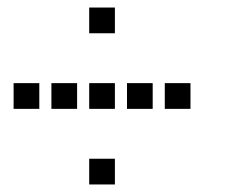

<svg xmlns="http://www.w3.org/2000/svg" viewBox="-20 -604 640 508"><path d="M217 -584Q216 -584 216 -584Q216 -584 216 -583V-517Q216 -516 216 -516Q216 -516 217 -516H283Q284 -516 284 -516Q284 -516 284 -517V-583Q284 -584 284 -584Q284 -584 283 -584ZM17 -384Q16 -384 16 -384Q16 -384 16 -383V-317Q16 -316 16 -316Q16 -316 17 -316H83Q84 -316 84 -316Q84 -316 84 -317V-383Q84 -384 84 -384Q84 -384 83 -384ZM117 -384Q116 -384 116 -384Q116 -384 116 -383V-317Q116 -316 116 -316Q116 -316 117 -316H183Q184 -316 184 -316Q184 -316 184 -317V-383Q184 -384 184 -384Q184 -384 183 -384ZM217 -384Q216 -384 216 -384Q216 -384 216 -383V-317Q216 -316 216 -316Q216 -316 217 -316H283Q284 -316 284 -316Q284 -316 284 -317V-383Q284 -384 284 -384Q284 -384 283 -384ZM317 -384Q316 -384 316 -384Q316 -384 316 -383V-317Q316 -316 316 -316Q316 -316 317 -316H383Q384 -316 384 -316Q384 -316 384 -317V-383Q384 -384 384 -384Q384 -384 383 -384ZM417 -384Q416 -384 416 -384Q416 -384 416 -383V-317Q416 -316 416 -316Q416 -316 417 -316H483Q484 -316 484 -316Q484 -316 484 -317V-383Q484 -384 484 -384Q484 -384 483 -384ZM217 -184Q216 -184 216 -184Q216 -184 216 -183V-117Q216 -116 216 -116Q216 -116 217 -116H283Q284 -116 284 -116Q284 -116 284 -117V-183Q284 -184 284 -184Q284 -184 283 -184Z"/></svg>

Font: Doto Black SemiBold
Style: Regular
Weight: 600
Monospace: yes
Version: Version 1.000